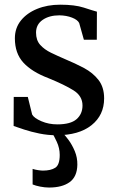

<svg xmlns="http://www.w3.org/2000/svg" viewBox="-20 -580 512 839"><path d="M101.5 -156.5 120.5 -79.5Q129 -64 161 -50.2Q193 -36.5 230.5 -36.5Q288.5 -36.5 314.5 -59.2Q340.5 -82 340.5 -119Q340.5 -160.5 301.5 -185Q262.5 -209.5 191.5 -238.5Q119 -266 82 -306.5Q45 -347 45 -412.5Q45 -457.5 71.2 -490.2Q97.5 -523 142.2 -541.2Q187 -559.5 243 -559.5Q307 -559.5 346 -546.8Q385 -534 403.5 -529L403 -406.5H346.5L326 -479.5Q319 -493.5 294.8 -503Q270.5 -512.5 239.5 -513Q195 -513 166.2 -493Q137.5 -473 137.5 -437.5Q137.5 -404 155.8 -383.8Q174 -363.5 203 -349.5Q232 -335.5 264.5 -321.5Q308 -303.5 347 -282.8Q386 -262 410.5 -230.5Q435 -199 435 -150Q435 -77 380 -33Q325 11 226.5 11Q189 11 152.2 3.5Q115.5 -4 85.8 -13.8Q56 -23.5 39.5 -29.5L40 -156.5ZM194.5 239.5Q176 239.5 155.8 235.5Q135.5 231.5 122.5 226V158Q133 161.5 146.5 163.5Q160 165.5 167.5 165.5Q202 165.5 221.5 153Q241 140.5 241 97Q241 67.5 228.2 39.8Q215.5 12 207 0.5L235.5 -4.5L253 0.5Q264 10.5 279.5 31.5Q295 52.5 306.8 80.5Q318.5 108.5 318 140Q317 192.5 284.2 216Q251.5 239.5 194.5 239.5Z"/></svg>

Font: Merriweather Text
Style: Regular
Weight: 400
Designer: Eben Sorkin
Foundry: Eben Sorkin
Version: Version 2.100; ttfautohint (v1.7.19-72a1) -l 8 -r 50 -G 200 